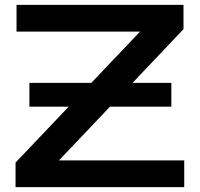

<svg xmlns="http://www.w3.org/2000/svg" viewBox="-20 -770 823 790"><path d="M101 -429H685V-331H101ZM44 0V-101L598 -684L683 -640H48V-750H735V-650L180 -65L107 -110H738V0Z"/></svg>

Font: Bounded
Style: Regular
Weight: 400
Designer: Vlad Churkin
Version: Version 1.0